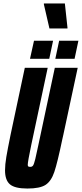

<svg xmlns="http://www.w3.org/2000/svg" viewBox="-20 -1079 472 1107"><path d="M9 -97Q9 -130 16.5 -174.5Q24 -219 41 -302L123 -688H255L160 -242Q140 -146 140 -129Q140 -121 143.5 -119Q147 -117 155 -117Q165 -117 170.5 -124.5Q176 -132 183.5 -162.5Q191 -193 201 -242L296 -688H428L345 -301L340 -279Q311 -140 293 -87Q275 -34 242.5 -13Q210 8 138 8Q66 8 37.5 -16Q9 -40 9 -97ZM153 -740 176 -844H286L264 -740ZM299 -740 321 -844H432L410 -740ZM265 -915 233 -1054V-1059H354L369 -920V-915Z"/></svg>

Font: Saira Ultra Condensed Black
Style: Italic
Weight: 900
Width: 1
Italic angle: -12°
Designer: Hector Gatti with collaboration of the Omnibus-Type team
Foundry: Omnibus-Type
Version: Version 1.001; ttfautohint (v1.8)